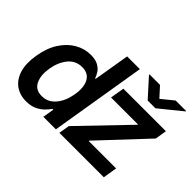

<svg xmlns="http://www.w3.org/2000/svg" viewBox="-136 -1056 1370 1370"><g transform="rotate(45 549.5 -370.5)"><path d="M514.6 0 634.6 -727.3H506.1L460.8 -455.3H455.1Q448.9 -475.1 434.5 -497.7Q420.1 -520.2 391.7 -536.4Q363.4 -552.6 315.4 -552.6Q252.2 -552.6 196.1 -520.2Q139.9 -487.9 99.5 -425.4Q59.1 -362.9 44.3 -272Q29.1 -182.2 48.2 -119.3Q67.3 -56.5 112.9 -23.4Q158.4 9.6 222.7 9.6Q269.6 9.6 303 -6Q336.4 -21.7 358.6 -43.9Q380.9 -66.1 394.2 -85.9H402.4L388.1 0ZM433.3 -272.7Q419.9 -193.5 378.3 -144.7Q336.8 -95.9 275.4 -95.9Q211.8 -95.9 187.4 -146Q162.9 -196 175.5 -272.7Q188.4 -349.1 228.9 -398.1Q269.5 -447.1 333.8 -447.1Q395.9 -447.1 421.4 -399.7Q446.9 -352.3 433.3 -272.7ZM549.7 0 563.6 -81.7 902.7 -434.3 904.1 -438.9H632.1L650.2 -545.5H1079.2L1065 -457.7L740.1 -111.2L738.6 -106.5H1015.6L998.2 0ZM815.7 -749.6 882.8 -675.8 973.7 -749.6H1079.5L1078.5 -744.7L910.5 -608.3H832.4L709.2 -744.7L710.2 -749.6Z"/></g></svg>

Font: Inter UI Semi Bold
Style: Italic
Weight: 600
Italic angle: -9.39999°
Designer: Rasmus Andersson
Foundry: rsms
Version: 3.2;8d6f07862